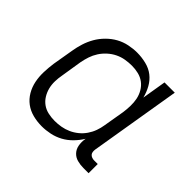

<svg xmlns="http://www.w3.org/2000/svg" viewBox="-130 -690 860 860"><g transform="rotate(45 300.0 -260.0)"><path d="M224 8Q195 8 167.5 1Q140 -6 118.5 -22Q97 -38 83 -62Q69 -86 63.5 -113.5Q58 -141 59 -170Q60 -199 64 -228L81 -328Q85 -353 93 -378.5Q101 -404 114.5 -427.5Q128 -451 148 -471Q168 -491 191.5 -504Q215 -517 241.5 -522.5Q268 -528 293 -528Q322 -528 350.5 -521Q379 -514 400 -497.5Q421 -481 434.5 -457Q448 -433 455 -405L474 -520H539L467 -87Q466 -80 467 -72.5Q468 -65 472.5 -60Q477 -55 484 -52.5Q491 -50 498 -50H521V8H488Q468 8 449.5 3Q431 -2 418.5 -15.5Q406 -29 402.5 -48Q399 -67 402 -87L403 -92Q389 -69 369.5 -49Q350 -29 326 -16Q302 -3 275.5 2.5Q249 8 224 8ZM248 -50Q268 -50 288 -53.5Q308 -57 327 -65.5Q346 -74 362.5 -87.5Q379 -101 391 -118.5Q403 -136 410 -155.5Q417 -175 420 -195L437 -295Q440 -316 440.5 -338Q441 -360 437 -380Q433 -400 422.5 -418Q412 -436 396 -448Q380 -460 359.5 -465Q339 -470 318 -470Q298 -470 277 -466.5Q256 -463 236.5 -453.5Q217 -444 200.5 -429Q184 -414 172.5 -396Q161 -378 154.5 -358.5Q148 -339 144 -318L128 -218Q124 -197 123.5 -176Q123 -155 128 -135.5Q133 -116 143.5 -99Q154 -82 170 -70.5Q186 -59 206.5 -54.5Q227 -50 248 -50Z"/></g></svg>

Font: Iosevka Light Extended
Style: Italic
Weight: 300
Width: 7
Italic angle: -9°
Monospace: yes
Designer: Belleve Invis
Foundry: Belleve Invis
Version: Version 32.5.0; ttfautohint (v1.8.4)